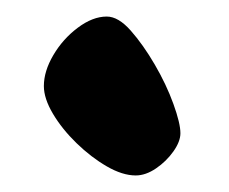

<svg xmlns="http://www.w3.org/2000/svg" viewBox="-20 -450 277 232"><path d="M33 -346Q33 -364 44.5 -383.5Q56 -403 74 -416.5Q92 -430 109 -430Q123 -430 138 -413Q153 -396 167 -372Q181 -348 189.5 -324.5Q198 -301 198 -289Q198 -279 189.5 -267Q181 -255 168.5 -246.5Q156 -238 144 -238Q128 -238 109 -249Q90 -260 72.5 -277Q55 -294 44 -312.5Q33 -331 33 -346Z"/></svg>

Font: Kalam Variable Light
Style: Regular
Weight: 300
Designer: Lipi Raval, Jonny Pinhorn
Foundry: Indian Type Foundry
Version: Version 3.000